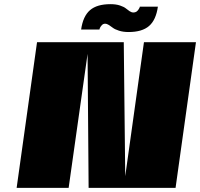

<svg xmlns="http://www.w3.org/2000/svg" viewBox="-20 -903 962 923"><path d="M672 -700H922L824 0H406L401 -644L310 0H60L158 -700H575L582 -56ZM370 -761Q379 -825 412.5 -854Q446 -883 511 -883Q538 -883 557 -876.5Q576 -870 584.5 -863Q593 -856 602.5 -849.5Q612 -843 621 -843Q626 -843 630.5 -844.5Q635 -846 638 -848.5Q641 -851 643.5 -854Q646 -857 647.5 -860Q649 -863 650.5 -865.5Q652 -868 652 -869V-871H739Q730 -807 696.5 -778Q663 -749 598 -749Q572 -749 552 -755.5Q532 -762 523 -769Q514 -776 504 -782.5Q494 -789 485 -789Q476 -789 469.5 -782Q463 -775 460 -768L458 -761Z"/></svg>

Font: Fivo Sans Modern ExtBlk
Style: Regular
Weight: 900
Designer: Alexander Slobzheninov
Foundry: Alexander Slobzheninov
Version: 1.0